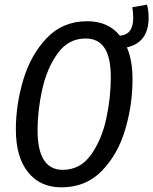

<svg xmlns="http://www.w3.org/2000/svg" viewBox="-20 -791 657 823"><path d="M524 -588Q548 -533 548 -450Q548 -341 516.5 -235Q485 -129 416.5 -58.5Q348 12 243 12Q152 12 100 -53Q48 -118 48 -236Q48 -343 80 -449.5Q112 -556 180.5 -628Q249 -700 354 -700Q444 -700 494 -638Q524 -641 537.5 -660Q551 -679 551 -715Q551 -736 547 -760L610 -771Q617 -748 617 -714Q617 -662 593.5 -630Q570 -598 524 -588ZM455 -458Q455 -545 428 -585.5Q401 -626 347 -626Q273 -626 227 -562Q181 -498 161 -407.5Q141 -317 141 -233Q141 -63 249 -63Q324 -63 370 -127.5Q416 -192 435.5 -282.5Q455 -373 455 -458Z"/></svg>

Font: Fira Sans Extra Condensed
Style: Italic
Weight: 400
Width: 3
Italic angle: -8°
Designer: Carrois Corporate & Edenspiekermann AG
Foundry: Carrois Corporate GbR & Edenspiekermann AG
Version: Version 4.203